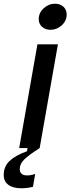

<svg xmlns="http://www.w3.org/2000/svg" viewBox="-75 -795 378 1031"><path d="M138 0H28L126 -557H236ZM133 -692Q133 -726 159.5 -750.5Q186 -775 220 -775Q248 -775 265.5 -759Q283 -743 283 -717Q283 -683 256.5 -659Q230 -635 196 -635Q169 -635 151 -651Q133 -667 133 -692ZM-55 145Q-55 99 -24 69.5Q7 40 70 17L73 0H138Q79 38 55 61.5Q31 85 31 113Q31 129 41 138Q51 147 71 147Q91 147 114 139L102 208Q71 216 40 216Q-5 216 -30 197.5Q-55 179 -55 145Z"/></svg>

Font: Open Sauce Sans Medium Italic
Style: Regular
Weight: 500
Italic angle: -10°
Designer: Alfredo Marco Pradil
Foundry: Creative Sauce Fz LLC
Version: Version 1.477